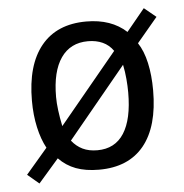

<svg xmlns="http://www.w3.org/2000/svg" viewBox="-44 -533 588 615"><g transform="rotate(-5 250.0 -226.0)"><path d="M358.4 -316.4 170.9 -88.9Q185.5 -70.3 205.6 -60.5Q225.6 -50.8 252.9 -50.8Q309.6 -50.8 338.4 -95.7Q367.2 -140.6 367.2 -226.6Q367.2 -247.1 365.2 -270Q363.3 -293 358.4 -316.4ZM334 -363.3Q320.3 -382.8 299.8 -392.1Q279.3 -401.4 252.9 -401.4Q196.3 -401.4 166 -357.9Q135.7 -314.5 135.7 -232.4Q135.7 -212.9 138.7 -189.5Q141.6 -166 147.5 -137.7ZM90.8 -73.2Q75.2 -101.6 66.4 -141.1Q57.6 -180.7 57.6 -226.6Q57.6 -341.8 107.9 -403.3Q158.2 -464.8 252.9 -464.8Q293 -464.8 325.2 -453.6Q357.4 -442.4 381.8 -419.9L440.4 -491.2L478.5 -460L412.1 -380.9Q429.7 -354.5 438.5 -314.9Q447.3 -275.4 447.3 -226.6Q447.3 -110.4 397.5 -49.3Q347.7 11.7 252.9 11.7Q210 11.7 178.7 0Q147.5 -11.7 124 -36.1L58.6 39.1L21.5 7.8Z"/></g></svg>

Font: BabelStone Irk Bitig Colour
Style: Regular
Weight: 400
Designer: Andrew West
Foundry: BabelStone
Version: Version 1.03 June 7, 2023